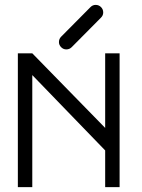

<svg xmlns="http://www.w3.org/2000/svg" viewBox="-20 -815 580 785"><path d="M53 -50V-597H112L410 -292V-597H469V-50H410V-200L112 -508V-50ZM221 -643Q221 -656 230 -665L350 -786Q359 -795 371 -795Q384 -795 393 -786Q402 -777 402 -764Q402 -752 393 -743L273 -622Q264 -613 251 -613Q239 -613 230 -622Q221 -631 221 -643Z"/></svg>

Font: 3270 Nerd Font
Style: Regular
Weight: 400
Monospace: yes
Version: Version 3.0.1;Nerd Fonts 3.3.0